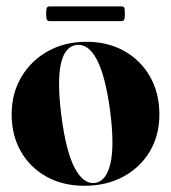

<svg xmlns="http://www.w3.org/2000/svg" viewBox="-20 -588 550 618"><path d="M258.5 -453.5Q327 -453.5 380 -423.8Q433 -394 463 -341.2Q493 -288.5 493 -220Q493 -152 462 -100.2Q431 -48.5 376.5 -19.2Q322 10 251.5 10Q183 10 130.2 -19Q77.5 -48 47.5 -100Q17.5 -152 17.5 -220Q17.5 -287.5 48.8 -340.2Q80 -393 134.2 -423.2Q188.5 -453.5 258.5 -453.5ZM285 1Q321.5 -3.5 335.2 -60.8Q349 -118 334.5 -230.5Q319.5 -343 292.2 -395.2Q265 -447.5 226.5 -443.5Q149 -433.5 178 -212.5Q192.5 -100.5 220.2 -47.8Q248 5 285 1ZM128.5 -543.5Q128.5 -558 130.8 -562.8Q133 -567.5 141 -567.5H369.5Q377.5 -567.5 379.8 -563.5Q382 -559.5 382 -544Q382 -529.5 379.8 -524.8Q377.5 -520 369.5 -520H141Q133 -520 130.8 -524.8Q128.5 -529.5 128.5 -543.5Z"/></svg>

Font: Fraunces 144pt
Style: Bold
Weight: 700
Version: Version 1.000;[b76b70a41]